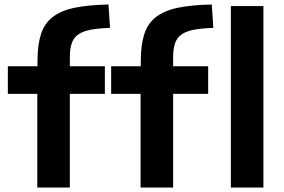

<svg xmlns="http://www.w3.org/2000/svg" viewBox="-20 -835 1265 855"><path d="M606 -417H475V-540H607V-563Q607 -635 622.5 -683Q638 -731 675 -759.5Q712 -788 772.5 -800.5Q833 -813 923 -815L930 -711Q878 -709 843.5 -702.5Q809 -696 788.5 -681.5Q768 -667 759.5 -642.5Q751 -618 751 -580V-540H907V-417H751V0H606ZM1008 -808H1153V0H1008ZM146 -417H15V-540H147V-563Q147 -635 162.5 -683Q178 -731 215 -759.5Q252 -788 312.5 -800.5Q373 -813 463 -815L470 -711Q418 -709 383.5 -702.5Q349 -696 328.5 -681.5Q308 -667 299.5 -642.5Q291 -618 291 -580V-540H447V-417H291V0H146Z"/></svg>

Font: Encode Sans Wide
Style: SemiBold
Weight: 600
Designer: Pablo Impallari, Andres Torresi
Foundry: Pablo Impallari, Andres Torresi
Version: Version 1.000; ttfautohint (v1.00) -l 8 -r 50 -G 200 -x 14 -